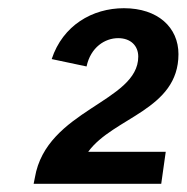

<svg xmlns="http://www.w3.org/2000/svg" viewBox="-20 -793 455 468"><path d="M65 -360 62 -345H373L384 -423H195C256 -507 415 -525 415 -661C415 -726 365 -773 282 -773C205 -773 133 -731 106 -649L191 -631C201 -678 236 -700 268 -700C299 -700 317 -681 317 -655C317 -544 93 -526 65 -360Z"/></svg>

Font: Ronzino Medium
Style: Italic
Weight: 500
Italic angle: -7.99998°
Designer: Nunzio Mazzaferro
Foundry: Collletttivo
Version: Version 1.000;Glyphs 3.3 (3337)